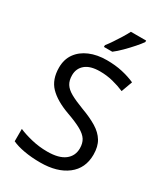

<svg xmlns="http://www.w3.org/2000/svg" viewBox="-229 -1045 1007 1155"><g transform="rotate(30 274.5 -467.0)"><path d="M502 -191Q502 -96 433 -43Q364 10 247 10Q187 10 136 1Q85 -8 51 -24V-110Q87 -94 140.5 -81Q194 -68 251 -68Q331 -68 371.5 -99Q412 -130 412 -183Q412 -218 397 -242Q382 -266 345.5 -286.5Q309 -307 244 -330Q153 -363 106.5 -411Q60 -459 60 -542Q60 -599 89 -639.5Q118 -680 169.5 -702Q221 -724 288 -724Q347 -724 396 -713Q445 -702 485 -684L457 -607Q420 -623 376.5 -634Q333 -645 286 -645Q219 -645 185 -616.5Q151 -588 151 -541Q151 -505 166 -481Q181 -457 215 -438Q249 -419 307 -397Q370 -374 413.5 -347.5Q457 -321 479.5 -284Q502 -247 502 -191ZM433 -934Q421 -916 396 -887.5Q371 -859 342.5 -830.5Q314 -802 290 -784H232V-796Q247 -815 264.5 -841Q282 -867 299 -894.5Q316 -922 327 -944H433Z"/></g></svg>

Font: Noto Sans Tai Viet
Style: Regular
Weight: 400
Designer: Monotype Design Team
Foundry: Monotype Imaging Inc.
Version: Version 2.003; ttfautohint (v1.8.4.7-5d5b)